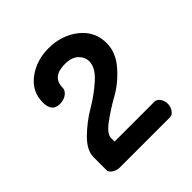

<svg xmlns="http://www.w3.org/2000/svg" viewBox="-120 -814 557 557"><g transform="rotate(-45 158.5 -535.5)"><path d="M36 -631Q36 -676 72.5 -703.5Q109 -731 159 -731Q212 -731 250.5 -701Q289 -671 289 -622Q289 -584 260 -550.5Q231 -517 196 -497.5Q161 -478 132 -456.5Q103 -435 103 -418V-404H267Q276 -404 283 -394.5Q290 -385 290 -372Q290 -360 283 -350Q276 -340 267 -340H60Q49 -340 38.5 -346.5Q28 -353 28 -363V-415Q28 -443 57.5 -472Q87 -501 122 -521.5Q157 -542 186.5 -568.5Q216 -595 216 -620Q216 -638 202 -651.5Q188 -665 160 -665Q107 -665 107 -620Q107 -610 96 -601.5Q85 -593 68 -593Q36 -593 36 -631Z"/></g></svg>

Font: Dosis
Style: SemiBold
Weight: 600
Designer: Edgar Tolentino, Pablo Impallari, Igino Marini
Foundry: Edgar Tolentino, Pablo Impallari, Igino Marini
Version: Version 1.007